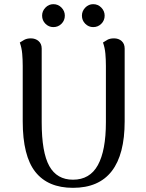

<svg xmlns="http://www.w3.org/2000/svg" viewBox="-20 -888 701 921"><path d="M578 -655V-306Q578 -147 516 -67Q454 13 330 13Q210 13 149.5 -63.5Q89 -140 89 -306V-572Q89 -602 86.5 -630.5Q84 -659 75 -684Q82 -689 95.5 -696.5Q109 -704 128 -704Q150 -704 165 -691Q180 -678 180 -655V-302Q180 -157 216.5 -91.5Q253 -26 330 -26Q411 -26 449.5 -96Q488 -166 488 -302V-572Q488 -602 485.5 -630.5Q483 -659 474 -684Q481 -689 494 -696.5Q507 -704 527 -704Q549 -704 563.5 -691Q578 -678 578 -655ZM236 -758Q214 -758 198 -774Q182 -790 182 -813Q182 -835 198 -851.5Q214 -868 236 -868Q259 -868 275 -851.5Q291 -835 291 -813Q291 -790 275 -774Q259 -758 236 -758ZM427 -758Q405 -758 389 -774Q373 -790 373 -813Q373 -835 389 -851.5Q405 -868 427 -868Q450 -868 466 -851.5Q482 -835 482 -813Q482 -790 466 -774Q450 -758 427 -758Z"/></svg>

Font: Arima Medium
Style: Regular
Weight: 500
Designer: Joana Correia and Natanael Gama
Foundry: NDISCOVER
Version: Version 1.101;gftools[0.9.23]